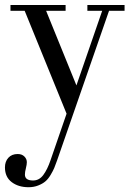

<svg xmlns="http://www.w3.org/2000/svg" viewBox="-23 -452 543 779"><path d="M-2.9 227.1Q-2.9 203.1 11 188Q24.9 172.9 48.8 172.9Q65.9 172.9 75.9 182.9Q85.9 192.9 85.9 206.1Q85.9 215.3 82 231Q78.1 245.6 78.1 256.3Q78.1 280.3 111.3 280.3Q136.2 280.3 152.8 257.8Q169.4 235.4 182.1 197.8L247.1 9.3L77.1 -408.2H19.5V-431.6H243.2V-408.2H164.1L287.1 -105.5L391.6 -408.2H331.5V-431.6H482.4V-408.2H419.4L208.5 199.2Q202.1 217.8 197 229.7Q191.9 241.7 182.1 258.1Q172.4 274.4 161.1 283.9Q149.9 293.5 132.1 300.5Q114.3 307.6 92.8 307.6Q51.8 307.6 24.4 286.9Q-2.9 266.1 -2.9 227.1Z"/></svg>

Font: Theano Didot
Style: Regular
Weight: 400
Designer: Alexey Kryukov
Version: Version 2.0